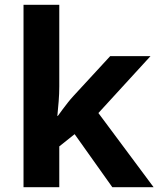

<svg xmlns="http://www.w3.org/2000/svg" viewBox="-20 -780 660 800"><path d="M227 -420Q227 -389 224.5 -358.5Q222 -328 219 -297H221Q231 -311 241.5 -325Q252 -339 263 -353Q274 -367 286 -380L439 -546H607L390 -309L620 0H448L291 -221L227 -170V0H78V-760H227Z"/></svg>

Font: Noto Sans Thaana
Style: Regular
Weight: 400
Designer: Monotype Design Team
Foundry: Monotype Imaging Inc.
Version: Version 2.001